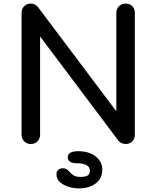

<svg xmlns="http://www.w3.org/2000/svg" viewBox="-20 -801 870 1068"><path d="M151 0Q129 0 114.5 -15Q100 -30 100 -52V-729Q100 -752 114.5 -766.5Q129 -781 151 -781Q175 -781 191 -762L627 -182V-729Q627 -752 642 -766.5Q657 -781 679 -781Q702 -781 716 -766.5Q730 -752 730 -729V-52Q730 -30 716 -15Q702 0 679 0Q669 0 657.5 -4.5Q646 -9 639 -18L203 -598V-52Q203 -30 188.5 -15Q174 0 151 0ZM419 247Q392 247 363 238.5Q334 230 314 212.5Q294 195 294 168Q294 153 304 144Q314 135 329 135Q344 135 353 142Q362 149 370.5 158.5Q379 168 391.5 175.5Q404 183 427 183Q456 183 468 175Q480 167 480 148Q480 128 461.5 117.5Q443 107 405 107Q384 107 370.5 99Q357 91 357 75Q357 40 415 40Q475 40 512 69Q549 98 549 143Q549 192 512 219.5Q475 247 419 247Z"/></svg>

Font: Comfortaa
Style: Bold
Weight: 700
Designer: Johan Aakerlund
Foundry: Johan Aakerlund
Version: Version 3.104; ttfautohint (v1.8.1.43-b0c9)